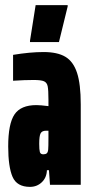

<svg xmlns="http://www.w3.org/2000/svg" viewBox="-20 -721 359 749"><path d="M12 -150Q12 -238 36.5 -274.5Q61 -311 122 -311Q137 -311 169 -307V-332Q169 -370 166 -384.5Q163 -399 151.5 -404Q140 -409 111 -409Q76 -409 31 -406V-507Q97 -518 150 -518Q204 -518 235 -499.5Q266 -481 280.5 -437Q295 -393 295 -314V0H175L171 -57H163Q162 -28 143 -10Q124 8 97 8Q46 8 29 -31Q12 -70 12 -150ZM168 -138Q169 -148 169 -184V-211H159Q144 -211 138.5 -201Q133 -191 133 -160Q133 -137 135.5 -128Q138 -119 149 -119Q158 -119 162.5 -123Q167 -127 168 -138ZM97 -557V-562L119 -701H244V-696L210 -557Z"/></svg>

Font: Saira Ultra Condensed Black
Style: Regular
Weight: 900
Width: 1
Designer: Hector Gatti with collaboration of the Omnibus-Type team
Foundry: Omnibus-Type
Version: Version 1.001; ttfautohint (v1.8)